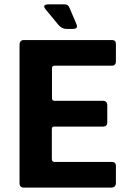

<svg xmlns="http://www.w3.org/2000/svg" viewBox="-20 -848 617 868"><path d="M68.3 -20.3V-644Q68.3 -667 87.7 -667H486.7Q504 -667 504 -649.3V-571.3Q504 -551 485.3 -551H226.7Q215 -550.3 215 -539.7V-404.3Q215.3 -392.3 226 -392.3H444.7Q464.3 -392.3 465 -372V-295Q465 -276.3 446.7 -275.7H225Q214.3 -275.7 214.3 -264.7V-130.3Q214.3 -116 226.3 -116H484.7Q504 -116 504 -97.7V-21.3Q504 -0.7 484 0H87.7Q68.3 0 68.3 -20.3ZM244 -735.7 187.7 -804Q166.7 -828.3 201 -828.3H272Q288.3 -828.3 294.3 -812.3L325.7 -738.7Q334.7 -717.3 309.3 -717.3H279.3Q259 -718 244 -735.7Z"/></svg>

Font: Vivano Light
Style: Regular
Weight: 300
Designer: Joe Prince, Josias Burgherr
Version: Version 2.064;September 19, 2022;FontCreator 14.0.0.2877 64-